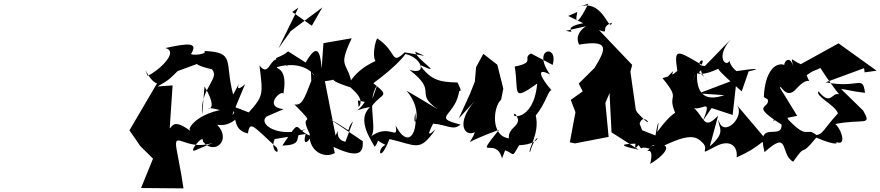

<svg xmlns="http://www.w3.org/2000/svg" viewBox="-20 -816 4855 1059"><path d="M1057 13C1011 33 1107 -86 1099 -36C1159 43 1261 -40 1178 -128C1306 -107 1356 -287 1261 -182L1332 -352C1244 -273 1344 -437 1266 -294C1217 -478 1281 -527 1106 -535C1131 -517 1035 -508 1034 -519C1077 -587 1009 -576 892 -551C974 -530 842 -416 794 -398C761 -486 800 -368 846 -356C795 -270 745 -183 694 -97L754 -10L824 59L758 221L992 223L980 147L955 13C932 -111 1004 24 1156 -29ZM1027 -96C936 -163 931 -117 916 -108L932 -345L849 -339C919 -379 914 -380 960 -424L1096 -474C1076 -499 997 -467 1149 -434C1196 -381 1081 -329 1095 -183L1108 -339C1220 -150 1043 -248 1193 -209C991 -165 1006 -28 1061 -150Z M1569 -533C1511 -481 1453 -512 1570 -449C1463 -571 1479 -369 1411 -455C1431 -296 1434 -287 1352 -196L1266 -229C1280 -152 1272 -98 1347 -80C1360 -147 1366 -132 1506 -2C1530 45 1466 16 1495 -49L1666 -77C1639 16 1715 -48 1716 -150C1635 -22 1748 73 1827 28L1819 -6C1964 63 1984 24 1981 -37L1797 -161C1953 -74 1873 -88 1927 -146L1885 -34C1813 -48 1862 -136 1831 -68L1772 -368C1877 -381 1742 -387 1923 -331C1905 -487 1835 -425 1920 -605L1764 -578L1754 -437C1747 -543 1725 -575 1666 -471ZM1697 -370C1658 -270 1646 -233 1604 -240C1750 -92 1611 -221 1695 -65C1592 -105 1649 -178 1537 -13C1673 -17 1581 -71 1668 -105C1514 -51 1398 -134 1452 -174L1544 -214C1429 -226 1532 -324 1543 -299C1570 -445 1499 -434 1508 -446C1691 -498 1743 -348 1695 -423ZM1626 -774 1516 -549 1583 -644 1758 -775 1700 -674 1592 -750Z M1954 -262 1992 -254C1942 -175 1896 -203 2022 -226C1961 -171 1994 -92 2047 -6C2112 -92 1976 -78 2106 -17C2056 5 2073 93 2128 -49C2279 -15 2293 26 2382 -102C2365 -90 2321 -42 2369 -134C2447 -128 2479 -93 2520 -129C2350 -171 2501 -174 2514 -326L2418 -306C2534 -318 2533 -295 2504 -361C2396 -363 2355 -378 2294 -459C2442 -391 2275 -488 2270 -531C2352 -494 2326 -510 2212 -527C2133 -453 2173 -530 2061 -604C2041 -579 2021 -411 2098 -498C1933 -442 1905 -346 1900 -351C1890 -343 2004 -280 1958 -225ZM2222 -316C2328 -194 2246 -76 2271 -194C2284 -64 2225 -1 2162 -124C2179 -30 2124 -147 2016 -55C2075 -83 1994 -255 2060 -345L2003 -181C2064 -318 2154 -266 2039 -357C2167 -450 2219 -518 2215 -518C2303 -502 2344 -397 2238 -431C2403 -304 2258 -309 2396 -212C2339 -247 2281 -282 2222 -316Z M2766 13C2819 31 2800 61 2843 -15C2990 -20 2946 -121 2903 24C2889 9 2959 -78 2935 -179C2990 -245 3004 -320 3022 -318C2965 -384 2930 -449 3014 -405C2909 -550 3063 -576 3028 -458L2909 -521C2857 -496 2938 -472 2819 -449C2843 -308 2797 -251 2943 -355C2923 -137 2781 -170 2821 -189C2874 -121 2779 -120 2787 -53C2683 -66 2701 -230 2744 -266L2756 -327L2723 -459L2646 -519L2606 -446L2599 -366L2573 -300L2510 -162L2625 -288C2480 -141 2543 -57 2599 -87C2573 -8 2516 -22 2732 -100C2587 82 2717 -70 2749 58Z M3114 -728 3197 -688C3059 -662 3182 -628 3101 -646L3280 -687C3241 -702 3137 -643 3174 -570C3345 -598 3323 -546 3259 -441L3172 -355L3194 -312L3128 -265L3154 -197L3123 -31L3151 -25L3337 -61L3319 -248L3396 -431L3341 -322L3353 -86L3503 10C3330 -26 3483 -22 3497 -24C3535 29 3492 -17 3564 4C3521 42 3595 -30 3566 88C3677 21 3690 -41 3568 -9L3655 -45L3489 -111L3483 4C3595 -105 3464 -66 3532 -70L3508 -134C3531 -212 3606 -72 3494 -197L3487 -210L3457 -421L3467 -458L3284 -650C3352 -626 3281 -664 3356 -691C3337 -630 3307 -836 3161 -774L3225 -796C3179 -702 3146 -665 3164 -750Z M3905 -220 4021 -182 4043 -380 3834 -301 3975 -291C3868 -254 3817 -297 3825 -425C3796 -363 3779 -320 3814 -403C3882 -442 3810 -447 3885 -366C3784 -499 3771 -363 3919 -427L4009 -465C3870 -483 3941 -428 4071 -312L4109 -422C4191 -441 4141 -439 4030 -422C4114 -393 4018 -414 4003 -481C3988 -442 3922 -498 4010 -598L3868 -452C3797 -454 3877 -516 3850 -459C3713 -539 3696 -554 3716 -425C3648 -366 3733 -469 3664 -394L3634 -385C3744 -252 3651 -309 3709 -183C3757 -148 3755 -295 3605 -88C3625 -200 3595 -107 3585 16C3778 -85 3816 -69 3857 -27C3895 11 3822 47 3928 -9C4003 -49 4051 -13 4043 52C4172 -5 4172 -37 4210 -41L4043 -238C4096 -176 3968 -47 3943 -156C3939 -112 3991 -91 3895 -9L3941 -178C3856 -91 3872 -170 3791 -236C3827 -175 3921 -303 3857 -150Z M4749 -417 4815 -426 4605 -577 4397 -462C4338 -485 4342 -520 4358 -431C4345 -518 4305 -481 4306 -458C4257 -475 4199 -422 4193 -281L4215 -267C4228 -215 4112 -242 4291 -129C4294 -36 4148 -164 4197 23C4339 -105 4279 34 4355 76C4435 -40 4385 64 4482 -57C4593 -9 4630 -19 4558 -55C4661 25 4627 -99 4587 -132C4744 -163 4791 -118 4741 -206L4619 -325C4658 -322 4664 -314 4751 -304C4738 -406 4719 -326 4534 -362L4746 -440ZM4452 -417C4485 -439 4550 -435 4479 -491C4480 -466 4641 -239 4637 -272C4568 -352 4577 -209 4494 -313C4476 -284 4583 -240 4602 -191C4516 -96 4520 -77 4483 -71C4423 -121 4441 -38 4328 -156C4285 -257 4274 -179 4243 -150L4377 -177L4283 -330C4281 -364 4313 -259 4371 -325C4451 -415 4456 -329 4429 -401Z"/></svg>

Font: Asimov Silicon
Style: Regular
Weight: 400
Designer: Google
Version: Version 2.000980; 2014